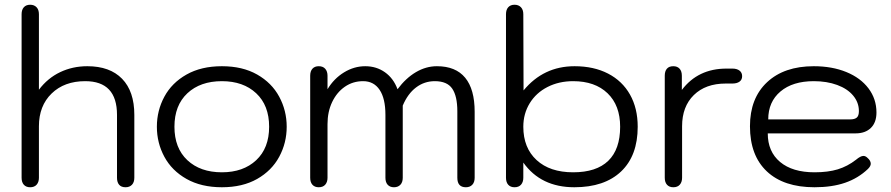

<svg xmlns="http://www.w3.org/2000/svg" viewBox="-20 -779 3756 809"><path d="M71 -30V-719Q71 -738 80.5 -748.5Q90 -759 107 -759Q124 -759 134 -748.5Q144 -738 144 -719V-401Q181 -450 233.5 -475Q286 -500 348 -500Q443 -500 494.5 -447Q546 -394 546 -295V-30Q546 -11 536 -0.5Q526 10 509 10Q491 10 482 -0.5Q473 -11 473 -30V-295Q473 -437 339 -437Q251 -437 197.5 -385Q144 -333 144 -247V-30Q144 -12 134.5 -1Q125 10 107 10Q90 10 80.5 -0.5Q71 -11 71 -30Z M641 -245Q641 -313 672.5 -371.5Q704 -430 766 -465Q828 -500 915 -500Q1002 -500 1063.5 -465Q1125 -430 1156.5 -371.5Q1188 -313 1188 -245Q1188 -177 1156.5 -118.5Q1125 -60 1063.5 -25Q1002 10 915 10Q828 10 766 -25Q704 -60 672.5 -118.5Q641 -177 641 -245ZM1114 -245Q1114 -335 1059.5 -386Q1005 -437 915 -437Q824 -437 769.5 -386Q715 -335 715 -245Q715 -155 769.5 -104Q824 -53 915 -53Q1005 -53 1059.5 -104Q1114 -155 1114 -245Z M1287 -30V-460Q1287 -479 1296.5 -489.5Q1306 -500 1323 -500Q1341 -500 1350.5 -489Q1360 -478 1360 -460V-403Q1387 -448 1429.5 -474Q1472 -500 1519 -500Q1566 -500 1602 -474.5Q1638 -449 1655 -403Q1690 -450 1732.5 -475Q1775 -500 1821 -500Q1900 -500 1940 -451.5Q1980 -403 1980 -308V-30Q1980 -11 1970 -0.5Q1960 10 1943 10Q1907 10 1907 -30V-310Q1907 -374 1885.5 -405.5Q1864 -437 1812 -437Q1768 -437 1733 -410.5Q1698 -384 1677 -334V-30Q1677 -11 1667 -0.5Q1657 10 1640 10Q1623 10 1613.5 -0.5Q1604 -11 1604 -30V-295Q1604 -364 1579.5 -400.5Q1555 -437 1510 -437Q1467 -437 1433 -413.5Q1399 -390 1379.5 -349Q1360 -308 1360 -256V-30Q1360 -12 1350.5 -1Q1341 10 1323 10Q1306 10 1296.5 -0.5Q1287 -11 1287 -30Z M2112 -30V-719Q2112 -738 2121.5 -748.5Q2131 -759 2148 -759Q2165 -759 2175 -748.5Q2185 -738 2185 -719L2186 -398Q2270 -500 2401 -500Q2482 -500 2542 -469Q2602 -438 2634.5 -380.5Q2667 -323 2667 -245Q2667 -123 2597 -56.5Q2527 10 2400 10Q2259 10 2185 -94V-30Q2185 -12 2175.5 -1Q2166 10 2148 10Q2131 10 2121.5 -0.5Q2112 -11 2112 -30ZM2593 -245Q2593 -335 2540 -386Q2487 -437 2395 -437Q2335 -437 2287 -412.5Q2239 -388 2212 -344Q2185 -300 2185 -245Q2185 -156 2241 -104.5Q2297 -53 2395 -53Q2493 -53 2543 -101.5Q2593 -150 2593 -245Z M2781 -30V-460Q2781 -479 2790 -489.5Q2799 -500 2817 -500Q2834 -500 2843.5 -489.5Q2853 -479 2853 -460V-400Q2921 -490 3041 -490H3066Q3085 -490 3096 -481.5Q3107 -473 3107 -458Q3107 -443 3096 -435Q3085 -427 3066 -427H3038Q2953 -427 2903.5 -378.5Q2854 -330 2854 -247V-30Q2854 -12 2844.5 -1Q2835 10 2817 10Q2800 10 2790.5 -0.5Q2781 -11 2781 -30Z M3140 -247Q3140 -365 3212 -432.5Q3284 -500 3409 -500Q3486 -500 3546 -475.5Q3606 -451 3639.5 -406.5Q3673 -362 3673 -305Q3673 -263 3649.5 -240Q3626 -217 3585 -217H3215Q3215 -140 3267 -96.5Q3319 -53 3412 -53Q3469 -53 3510 -65.5Q3551 -78 3587 -106Q3606 -122 3618 -122Q3627 -122 3635 -114Q3649 -102 3649 -89Q3649 -79 3637 -67Q3596 -28 3541 -9Q3486 10 3412 10Q3282 10 3211 -57Q3140 -124 3140 -247ZM3563 -276Q3581 -276 3590 -283.5Q3599 -291 3599 -311Q3599 -347 3575 -376Q3551 -405 3507.5 -421Q3464 -437 3409 -437Q3320 -437 3268.5 -393.5Q3217 -350 3217 -276Z"/></svg>

Font: Kodchasan
Style: Regular
Weight: 400
Version: Version 1.000; ttfautohint (v1.6)